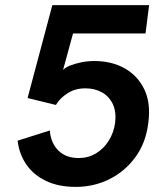

<svg xmlns="http://www.w3.org/2000/svg" viewBox="-20 -720 650 752"><path d="M277 12Q209 12 160 -11.5Q111 -35 83 -76Q55 -117 49 -169L175 -209Q179 -160 208.5 -130.5Q238 -101 289 -101Q325 -101 355.5 -119Q386 -137 406 -169Q426 -201 431 -240Q436 -283 421.5 -313Q407 -343 379 -358.5Q351 -374 314 -374Q275 -374 245 -355Q215 -336 199 -309L88 -336L185 -700H564L550 -589H266L227 -446Q236 -456 255 -463.5Q274 -471 298.5 -476Q323 -481 349 -481Q417 -481 468 -452.5Q519 -424 545 -370.5Q571 -317 561 -240Q552 -162 511 -105.5Q470 -49 409 -18.5Q348 12 277 12Z"/></svg>

Font: Inclusive Sans SemiBold
Style: Italic
Weight: 600
Italic angle: -7°
Designer: Olivia King
Foundry: Olivia King
Version: Version 2.004